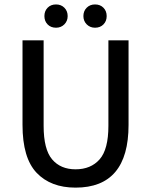

<svg xmlns="http://www.w3.org/2000/svg" viewBox="-20 -838 685 870"><path d="M177.7 -655.3V-268.1Q177.7 -161.1 216.1 -116Q254.4 -70.8 322.3 -70.8Q391.6 -70.8 431.4 -116Q471.2 -161.1 471.2 -268.1V-655.3H562.5V-272Q562.5 12.2 322.3 12.2Q210 12.2 146 -54.9Q82 -122.1 82 -272V-655.3ZM233.9 -817.9Q256.8 -817.9 271.7 -803Q286.6 -788.1 286.6 -765.1Q286.6 -742.7 271.5 -727.5Q256.3 -712.4 233.9 -712.4Q210.4 -712.4 195.8 -727.3Q181.2 -742.2 181.2 -765.1Q181.2 -788.1 195.8 -803Q210.4 -817.9 233.9 -817.9ZM410.6 -817.9Q434.1 -817.9 448.7 -803Q463.4 -788.1 463.4 -765.1Q463.4 -742.2 448.7 -727.3Q434.1 -712.4 410.6 -712.4Q388.2 -712.4 373 -727.5Q357.9 -742.7 357.9 -765.1Q357.9 -788.1 372.8 -803Q387.7 -817.9 410.6 -817.9Z"/></svg>

Font: Varta SemiBold
Style: Regular
Weight: 600
Designer: Joana Correia, Viktoriya Grabowska, Eben Sorkin
Foundry: Sorkin Type
Version: Version 1.003; ttfautohint (v1.3) -l 8 -r 24 -G 200 -x 12 -H